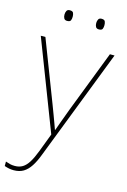

<svg xmlns="http://www.w3.org/2000/svg" viewBox="-146 -774 717 1081"><g transform="rotate(15 212.0 -233.0)"><path d="M0 -528H27L164 -172Q176 -140 185.5 -115Q195 -90 202 -70.5Q209 -51 214 -37H216Q224 -59 235.5 -91Q247 -123 264 -168L403 -528H430L181 115Q165 158 146.5 186.5Q128 215 104.5 229Q81 243 48 243Q34 243 21 240.5Q8 238 -6 233V207Q8 212 20 215Q32 218 48 218Q74 218 93 206.5Q112 195 128 169.5Q144 144 160 102L201 -6ZM98 -678Q98 -690 103 -699.5Q108 -709 121 -709Q138 -709 142 -699.5Q146 -690 146 -678Q146 -665 142 -656Q138 -647 121 -647Q108 -647 103 -656Q98 -665 98 -678ZM283 -678Q283 -690 288 -699.5Q293 -709 306 -709Q323 -709 327 -699.5Q331 -690 331 -678Q331 -665 327 -656Q323 -647 306 -647Q293 -647 288 -656Q283 -665 283 -678Z"/></g></svg>

Font: Noto Sans Thai Thin
Style: Regular
Weight: 250
Designer: Monotype Design Team
Foundry: Monotype Imaging Inc.
Version: Version 2.001